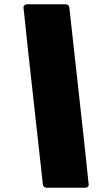

<svg xmlns="http://www.w3.org/2000/svg" viewBox="-20 -770 513 900"><path d="M378 110H199Q184 110 181 95Q90 -723 90 -736Q92 -750 108 -750H287Q302 -750 305 -735Q396 84 396 97Q394 110 378 110Z"/></svg>

Font: YamahaIndonesia935. App Black
Style: Italic
Weight: 900
Italic angle: -10°
Designer: Dalton Maag Ltd
Foundry: Dalton Maag Ltd
Version: Version 1.002; January 01, 2024; Regular/Italic